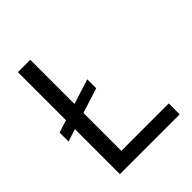

<svg xmlns="http://www.w3.org/2000/svg" viewBox="-203 -848 968 968"><g transform="rotate(-45 281.0 -363.5)"><path d="M309.7 -390.6 176.1 -348.4V-78.1H514.2V0H88.1V-320.7L21.3 -299.7V-363.6L88.1 -384.6V-727.3H176.1V-412.3L309.7 -454.5Z"/></g></svg>

Font: Interop
Style: Regular
Weight: 400
Designer: Rasmus Andersson, Google, Jang Haemin
Foundry: jhaemin
Version: Version 1.008